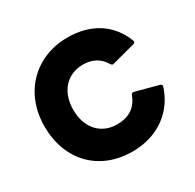

<svg xmlns="http://www.w3.org/2000/svg" viewBox="-179 -983 1254 1236"><g transform="rotate(-30 448.5 -365.0)"><path d="M467 58C662 58 798 -52 846 -208C848 -216 844 -223 833 -226L664 -271C654 -274 648 -270 643 -259C613 -176 549 -143 468 -143C350 -143 269 -229 269 -365C269 -500 349 -587 468 -587C538 -587 590 -558 623 -501C627 -495 633 -491 639 -491C641 -491 643 -492 645 -493L815 -538C823 -539 828 -545 828 -552C828 -554 827 -557 826 -560C769 -705 645 -788 468 -788C232 -788 55 -618 55 -365C55 -112 220 58 467 58Z"/></g></svg>

Font: LINE Seed JP App_OTF ExtraBold
Style: Regular
Weight: 800
Designer: LINE & Fontrix & Fontworks
Version: Version 1.013